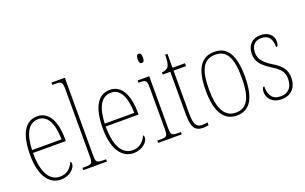

<svg xmlns="http://www.w3.org/2000/svg" viewBox="-88 -1158 2489 1566"><g transform="rotate(-20 1157.0 -375.0)"><path d="M223 10C306 10 351 -48 351 -79C351 -91 347 -97 342 -100C324 -56 287 -15 224 -15C136 -15 81 -99 81 -272H366V-291C366 -446 312 -542 215 -542C111 -542 53 -450 53 -262C53 -88 119 10 223 10ZM338 -297H82C87 -431 127 -517 215 -517C299 -517 336 -428 338 -297Z M419 0H624V-20H612C539 -20 535 -24 535 -94V-760H419V-740H440C500 -740 507 -736 507 -662V-94C507 -24 503 -20 430 -20H419Z M854 10C937 10 982 -48 982 -79C982 -91 978 -97 973 -100C955 -56 918 -15 855 -15C767 -15 712 -99 712 -272H997V-291C997 -446 943 -542 846 -542C742 -542 684 -450 684 -262C684 -88 750 10 854 10ZM969 -297H713C718 -431 758 -517 846 -517C930 -517 967 -428 969 -297Z M1167 -658C1181 -658 1190 -666 1190 -698C1190 -729 1181 -738 1167 -738C1153 -738 1145 -729 1145 -698C1145 -666 1153 -658 1167 -658ZM1068 0H1273V-20H1255C1191 -20 1186 -25 1186 -95V-536H1085V-516H1094C1153 -516 1158 -509 1158 -437V-95C1158 -25 1153 -20 1088 -20H1068Z M1458 10C1471 10 1487 8 1504 5V-20C1486 -17 1474 -15 1456 -15C1410 -15 1388 -42 1388 -138V-511H1496V-536H1388V-657H1368C1367 -605 1364 -571 1348 -552C1338 -540 1320 -532 1294 -530V-511H1360V-141C1360 -27 1387 10 1458 10Z M1749 10C1861 10 1919 -75 1919 -267C1919 -452 1865 -542 1752 -542C1634 -542 1579 -452 1579 -267C1579 -77 1642 10 1749 10ZM1750 -15C1652 -15 1607 -104 1607 -267C1607 -434 1646 -517 1751 -517C1853 -517 1891 -435 1891 -267C1891 -107 1855 -15 1750 -15Z M2140 10C2220 10 2271 -43 2271 -128C2271 -187 2251 -233 2166 -283C2097 -326 2062 -363 2062 -420C2062 -474 2088 -516 2150 -516C2210 -516 2240 -482 2240 -405C2255 -405 2261 -420 2261 -449C2261 -500 2221 -541 2151 -541C2079 -541 2034 -493 2034 -421C2034 -353 2064 -316 2156 -257C2229 -212 2243 -176 2243 -130C2243 -57 2206 -15 2140 -15C2067 -15 2039 -60 2039 -138C2026 -138 2018 -124 2018 -94C2018 -50 2049 10 2140 10Z"/></g></svg>

Font: Noto Serif Georgian Condensed Thin
Style: Regular
Weight: 100
Width: 3
Designer: Monotype Design Team, Akaki Razmadze
Foundry: Google LLC
Version: Version 2.003